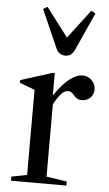

<svg xmlns="http://www.w3.org/2000/svg" viewBox="-58 -897 532 935"><g transform="rotate(5 207.5 -429.5)"><path d="M203 -35 303 -20V0H32V-20L108 -35V-451L34 -479V-492L189 -541H199V-431Q273 -541 336 -541Q362 -541 380.5 -522.5Q399 -504 399 -478Q399 -454 382.5 -437.5Q366 -421 341 -421Q317 -421 303 -440Q288 -459 272 -459Q250 -459 232 -434Q207 -401 203 -386ZM243 -630Q212 -630 198 -659L115 -847L136 -859L243 -718L350 -859L371 -847L286 -659Q272 -630 243 -630Z"/></g></svg>

Font: Libre Caslon Text
Style: Regular
Weight: 400
Designer: Pablo Impallari, Rodrigo Fuenzalida
Foundry: Pablo Impallari, Rodrigo Fuenzalida
Version: Version 1.002